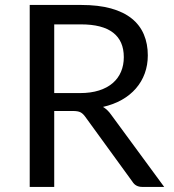

<svg xmlns="http://www.w3.org/2000/svg" viewBox="-20 -736 684 756"><path d="M193.5 -299V0H97V-716.5H299.5Q367.5 -716.5 417 -702.8Q466.5 -689 498.8 -663Q531 -637 546.5 -600.2Q562 -563.5 562 -518Q562 -480 550 -447Q538 -414 515.2 -387.8Q492.5 -361.5 459.8 -343Q427 -324.5 385.5 -315Q403.5 -304.5 417.5 -284.5L626.5 0H540.5Q514 0 501.5 -20.5L315.5 -276.5Q307 -288.5 297 -293.8Q287 -299 267 -299ZM193.5 -369.5H295Q337.5 -369.5 369.8 -379.8Q402 -390 423.8 -408.8Q445.5 -427.5 456.5 -453.5Q467.5 -479.5 467.5 -511Q467.5 -575 425.2 -607.5Q383 -640 299.5 -640H193.5Z"/></svg>

Font: LatoCHI
Style: Regular
Weight: 400
Designer: Lukasz Dziedzic
Foundry: tyPoland Lukasz Dziedzic
Version: Version 1.104